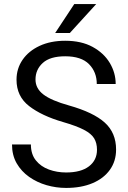

<svg xmlns="http://www.w3.org/2000/svg" viewBox="-20 -923 634 953"><path d="M461.4 -179.7Q461.4 -212.9 447.3 -236.3Q433.1 -259.8 396.5 -278.8Q359.9 -297.9 292.5 -317.4Q187 -348.1 124.5 -396.5Q62 -444.8 62 -527.3Q62 -582.5 92 -626.2Q122.1 -669.9 176.5 -695.3Q231 -720.7 303.7 -720.7Q383.8 -720.7 439.7 -690.2Q495.6 -659.7 524.9 -610.6Q554.2 -561.5 554.2 -505.9H460.4Q460.4 -565.4 421.9 -604.5Q383.3 -643.6 303.7 -643.6Q228.5 -643.6 192.4 -610.6Q156.2 -577.6 156.2 -528.3Q156.2 -483.9 195.6 -453.9Q234.9 -423.8 322.8 -399.4Q443.8 -365.2 500 -314.5Q556.2 -263.7 556.2 -180.7Q556.2 -123 525.4 -80.1Q494.6 -37.1 439 -13.7Q383.3 9.8 308.1 9.8Q258.8 9.8 211.2 -3.9Q163.6 -17.6 124.8 -44.9Q85.9 -72.3 62.7 -112.5Q39.6 -152.8 39.6 -206.1H133.3Q133.3 -157.7 158 -127Q182.6 -96.2 222.7 -81.5Q262.7 -66.9 308.1 -66.9Q381.8 -66.9 421.6 -97.4Q461.4 -127.9 461.4 -179.7ZM253.9 -759.3 348.6 -902.8H457.5L326.7 -759.3Z"/></svg>

Font: Vazirmatn RD
Style: Regular
Weight: 400
Designer: Saber Rastikerdar
Foundry: Saber Rastikerdar
Version: Version 32.102